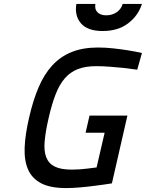

<svg xmlns="http://www.w3.org/2000/svg" viewBox="-20 -947 743 978"><path d="M436 -358H629L550 -13Q507 -6 465 -1Q429 4 389 7.5Q349 11 317 11Q237 11 190.5 -13Q144 -37 123.5 -82.5Q103 -128 105.5 -194.5Q108 -261 128 -347Q148 -435 176.5 -502Q205 -569 246.5 -614Q288 -659 345 -682Q402 -705 479 -705Q518 -705 558 -700.5Q598 -696 630 -691Q668 -685 703 -677L679 -592Q645 -597 609 -601Q578 -604 541 -607Q504 -610 470 -610Q415 -610 376.5 -595Q338 -580 310.5 -548.5Q283 -517 263.5 -467Q244 -417 228 -347Q212 -278 207.5 -228Q203 -178 215.5 -146Q228 -114 259 -98.5Q290 -83 346 -83Q366 -83 387.5 -84.5Q409 -86 427.5 -88.5Q446 -91 458.5 -92.5Q471 -94 472 -94L513 -271H416ZM466 -927Q461 -900 476.5 -884.5Q492 -869 521 -869Q551 -869 574 -884.5Q597 -900 605 -927H703Q684 -867 632.5 -828Q581 -789 503 -789Q426 -789 392.5 -828Q359 -867 369 -927Z"/></svg>

Font: Panefresco 600wt
Style: Italic
Weight: 600
Foundry: Campivisivi & Chank Co
Version: Version 1.000